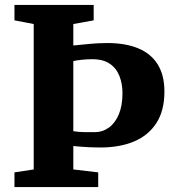

<svg xmlns="http://www.w3.org/2000/svg" viewBox="-20 -763 710 783"><path d="M117.5 -72V-665L39 -680V-743H362V-680L279 -665V-577.5Q297 -579 313 -580.8Q329 -582.5 345 -584Q361 -585.5 379 -586.5Q397 -587.5 418 -587.5Q491.5 -587.5 543.5 -566Q595.5 -544.5 623 -500.5Q650.5 -456.5 650.5 -389.5Q650.5 -312 618 -261.5Q585.5 -211 527 -186.2Q468.5 -161.5 389.5 -161.5Q365 -161.5 344.2 -162.5Q323.5 -163.5 307 -165Q290.5 -166.5 279 -167.5V-72L380.5 -60V0H39V-60ZM365.5 -224Q398 -224 423.8 -242.5Q449.5 -261 464.5 -296.5Q479.5 -332 479.5 -383Q479.5 -421.5 467 -453.2Q454.5 -485 427 -503.5Q399.5 -522 354.5 -521.5Q333.5 -521.5 313 -519.2Q292.5 -517 279 -514V-228Q301 -224.5 323.5 -224.2Q346 -224 365.5 -224Z"/></svg>

Font: Merriweather 24pt ExtraBold
Style: Regular
Weight: 800
Version: Version 2.100